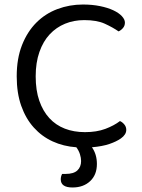

<svg xmlns="http://www.w3.org/2000/svg" viewBox="-20 -641 628 850"><path d="M533 -541Q533 -527 524.5 -517Q516 -507 505 -502Q479 -520 444 -536Q409 -552 353 -552Q307 -552 268 -536Q229 -520 200 -489Q171 -458 154.5 -411Q138 -364 138 -303Q138 -241 154 -195Q170 -149 198.5 -118Q227 -87 267 -71.5Q307 -56 356 -56Q408 -56 446.5 -70.5Q485 -85 511 -105Q521 -101 530 -90.5Q539 -80 539 -66Q539 -45 515 -28Q495 -14 464 -3.5Q433 7 387 11Q409 42 409 85Q409 133 379 161Q349 189 301 189Q249 189 249 153Q249 140 255 129H270Q306 129 322.5 113.5Q339 98 339 72Q339 58 334 42Q329 26 318 11Q261 7 213 -15Q165 -37 129.5 -76.5Q94 -116 74 -172.5Q54 -229 54 -303Q54 -382 77.5 -441.5Q101 -501 141 -541Q181 -581 234.5 -601Q288 -621 347 -621Q388 -621 422.5 -614Q457 -607 481.5 -595.5Q506 -584 519.5 -569.5Q533 -555 533 -541Z"/></svg>

Font: Baloo Thambi 2
Style: Regular
Weight: 400
Designer: Aadarsh Rajan and Ek Type
Foundry: Ek Type
Version: Version 1.640;hotconv 1.0.111;makeotfexe 2.5.65597; ttfautoh